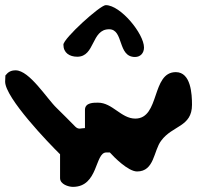

<svg xmlns="http://www.w3.org/2000/svg" viewBox="-21 -721 820 748"><path d="M226 -547C226 -515 250 -500 280 -500C350 -500 334 -607 404 -607C462 -607 436 -499 505 -499C526 -499 540 -514 540 -536C540 -589 449 -701 391 -701C369 -701 226 -571 226 -547ZM213 -120V-27C213 -3 246 7 263 7C363 7 348 -127 393 -127H407C422 -110 478 -53 513 -53C581 -53 577 -134 607 -173C651 -233 727 -226 727 -313C727 -354 723 -440 664 -440C568 -440 603 -259 506 -259C451 -259 417 -321 361 -321C345 -321 310 -322 310 -293V-222C294 -222 286 -215 273 -227C263 -238 211 -289 200 -300C162 -336 94 -447 40 -447C22 -447 11 -441 0 -427C0 -423 -1 -407 -1 -403C-1 -340 169 -163 213 -120Z"/></svg>

Font: Charger
Style: Overspray
Weight: 400
Designer: Jasper
Foundry: Cannot Into Space Fonts
Version: Version 0.980